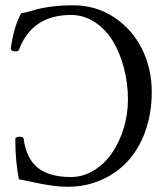

<svg xmlns="http://www.w3.org/2000/svg" viewBox="-20 -696 633 729"><path d="M236.8 13.2Q185.5 13.2 106.9 -3.9Q93.3 -6.8 79.1 -9.8Q64.9 -12.7 59.1 -13.9Q53.2 -15.1 51.8 -15.1Q38.1 -83.5 38.1 -168Q38.1 -176.3 53.7 -176.8Q69.3 -177.2 69.8 -168.9Q79.6 -94.7 123 -59.3Q166.5 -23.9 249 -23.9Q294.9 -23.9 335.7 -48.6Q376.5 -73.2 404.8 -114.3Q433.1 -155.3 449.5 -208.5Q465.8 -261.7 465.8 -317.9Q465.8 -380.4 450.4 -438.5Q435.1 -496.6 407.7 -541.3Q380.4 -585.9 339.1 -612.5Q297.9 -639.2 250 -639.2Q101.6 -639.2 51.8 -506.8Q49.8 -502 41.5 -501Q33.2 -500 26.4 -503.4Q19.5 -506.8 21 -513.2Q34.2 -601.1 61 -646Q75.2 -647.5 96.2 -653.8Q163.1 -675.8 258.8 -675.8Q344.2 -675.8 413.1 -630.4Q481.9 -585 519 -510.3Q556.2 -435.5 556.2 -347.2Q556.2 -265.1 531.5 -197Q506.8 -128.9 464.1 -83Q421.4 -37.1 362.8 -12Q304.2 13.2 236.8 13.2Z"/></svg>

Font: Junicode SmCond
Style: Regular
Weight: 400
Width: 4
Designer: Peter S. Baker
Version: Version 2.206